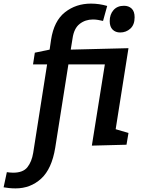

<svg xmlns="http://www.w3.org/2000/svg" viewBox="-138 -803 780 1064"><path d="M-52 241Q-72 241 -89 239Q-106 237 -118 235L-100 151Q-93 152 -84 153Q-75 154 -65 154Q-10 154 14 123.5Q38 93 46 44L123 -446H45L55 -511L137 -528L145 -583Q161 -687 222 -735Q283 -783 366 -783Q412 -783 456 -770L433 -687Q420 -690 406 -692.5Q392 -695 377 -695Q335 -695 303.5 -670.5Q272 -646 264 -590L254 -528L574 -536L503 -87L574 -66L563 -1L371 4L443 -446H241L168 16Q149 133 90 187Q31 241 -52 241ZM528 -623Q502 -623 486 -639Q470 -655 470 -686Q470 -723 491 -747Q512 -771 549 -771Q575 -771 591.5 -755.5Q608 -740 608 -707Q608 -666 584.5 -644.5Q561 -623 528 -623Z"/></svg>

Font: Bitter SemiBold
Style: Italic
Weight: 600
Italic angle: -9°
Designer: Sol Matas, and Bitter project Authors
Foundry: Sol Matas
Version: Version 2.001